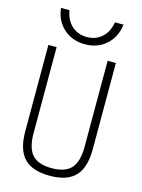

<svg xmlns="http://www.w3.org/2000/svg" viewBox="-141 -1038 831 1127"><g transform="rotate(15 275.0 -474.5)"><path d="M275 10Q169 10 119.5 -42Q70 -94 70 -205V-730H120V-208Q120 -117 156.5 -76.5Q193 -36 275 -36Q357 -36 393.5 -76.5Q430 -117 430 -208V-730H480V-205Q480 -94 430.5 -42Q381 10 275 10ZM275 -789Q198 -789 146 -835.5Q94 -882 85 -959H137Q146 -901 183 -867Q220 -833 275 -833Q330 -833 367 -867Q404 -901 413 -959H465Q456 -882 404 -835.5Q352 -789 275 -789Z"/></g></svg>

Font: M PLUS Code Latin SemiExpanded Light
Style: Regular
Weight: 300
Width: 6
Designer: Coji Morishita
Foundry: UNDERFOREST DESIGN
Version: Version 1.002; ttfautohint (v1.8.3)